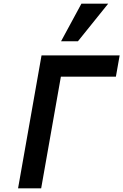

<svg xmlns="http://www.w3.org/2000/svg" viewBox="-20 -1027 672 1047"><path d="M206.5 -725H632.5L612 -609H312L204.5 0H78.5ZM313 -802 424 -1007H570L405 -802Z"/></svg>

Font: JuliaMono BoldItalic
Style: Regular
Weight: 700
Italic angle: -9°
Monospace: yes
Designer: cormullion
Foundry: corm
Version: Version 0.049; ttfautohint (v1.8.4)